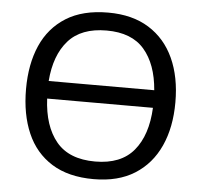

<svg xmlns="http://www.w3.org/2000/svg" viewBox="-52 -779 886 844"><g transform="rotate(5 391.0 -357.5)"><path d="M720.2 -357.9Q720.2 -247.1 682.6 -164.6Q645 -82 572 -36.1Q499 9.8 391.1 9.8Q279.8 9.8 206.3 -36.1Q132.8 -82 96.9 -165Q61 -248 61 -358.9Q61 -469.2 96.9 -551Q132.8 -632.8 206.3 -679Q279.8 -725.1 392.1 -725.1Q499 -725.1 572 -679.4Q645 -633.8 682.6 -551.5Q720.2 -469.2 720.2 -357.9ZM392.1 -646Q279.8 -646 222.9 -581.5Q166 -517.1 157.2 -402.8H623Q613.8 -517.1 558.3 -581.5Q502.9 -646 392.1 -646ZM391.1 -67.9Q504.9 -67.9 561.5 -136Q618.2 -204.1 624 -325.2H157.2Q163.1 -204.1 219.5 -136Q275.9 -67.9 391.1 -67.9Z"/></g></svg>

Font: Kurinto Seri
Style: Regular
Weight: 400
Designer: Kurinto was developed by Clint Goss from a range of fonts that are compatible with the SIL Open Font License Version 1.1
Foundry: Clinton F. Goss
Version: Version 2.196; July 25, 2020